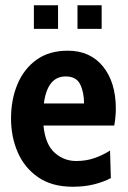

<svg xmlns="http://www.w3.org/2000/svg" viewBox="-20 -701 486 731"><path d="M257 10Q178 10 125.8 -25.8Q73.5 -61.5 47.8 -120.5Q22 -179.5 22 -250Q22 -322.5 46.8 -381Q71.5 -439.5 119.5 -473.8Q167.5 -508 238 -508Q323.5 -508 372.2 -447.8Q421 -387.5 421 -287Q421 -257.5 415 -223H145.5Q152.5 -151.5 187.8 -119.8Q223 -88 270 -88Q308.5 -88 340.8 -99.5Q373 -111 399 -128L402 -23Q376 -9 339.5 0.5Q303 10 257 10ZM147 -307H300Q300 -350 285.2 -380Q270.5 -410 230 -410Q160.5 -410 147 -307ZM275 -591V-681H367V-591ZM109 -591V-681H201V-591Z"/></svg>

Font: Cabin Condensed
Style: Bold
Weight: 700
Width: 3
Designer: Pablo Impallari
Foundry: Pablo Impallari. http://www.impallari.com Igino Marini. http://www.ikern.com
Version: Version 3.001; ttfautohint (v1.8.3)